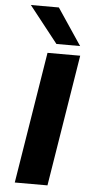

<svg xmlns="http://www.w3.org/2000/svg" viewBox="-62 -981 502 1018"><g transform="rotate(5 189.0 -472.5)"><path d="M57 0 170 -700H344L231 0ZM213 -751 60 -945H209L339 -751Z"/></g></svg>

Font: Georama ExtraExtended SemiBold
Style: Italic
Weight: 600
Width: 8
Italic angle: -9°
Designer: Jean-Baptiste Levee
Foundry: Production Type
Version: Version 1.000